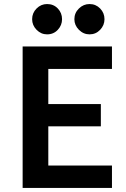

<svg xmlns="http://www.w3.org/2000/svg" viewBox="-20 -930 621 950"><path d="M92 0V-700H534V-589H219V-415H479V-305H219V-111H534V0ZM423 -760Q393 -760 370.5 -782.5Q348 -805 348 -835Q348 -866 370.5 -888Q393 -910 423 -910Q454 -910 475.5 -888Q497 -866 497 -835Q497 -805 475.5 -782.5Q454 -760 423 -760ZM213 -760Q183 -760 161 -782.5Q139 -805 139 -835Q139 -866 161 -888Q183 -910 213 -910Q245 -910 266 -888Q287 -866 287 -835Q287 -805 266 -782.5Q245 -760 213 -760Z"/></svg>

Font: Inclusive Sans SemiBold
Style: Regular
Weight: 600
Designer: Olivia King
Foundry: Olivia King
Version: Version 2.004